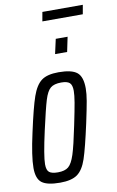

<svg xmlns="http://www.w3.org/2000/svg" viewBox="-92 -868 566 926"><g transform="rotate(-10 191.0 -405.0)"><path d="M11 -84Q11 -141 36 -253Q62 -373 80 -424.5Q98 -476 126 -497Q154 -518 210 -518Q274 -518 300 -497Q326 -476 326 -419Q326 -393 320 -358Q314 -323 299 -253Q273 -134 256 -83.5Q239 -33 210.5 -12.5Q182 8 126 8Q63 8 37 -11.5Q11 -31 11 -84ZM240 -253Q255 -325 261 -360.5Q267 -396 267 -417Q267 -446 255 -456.5Q243 -467 214 -467Q179 -467 161.5 -452.5Q144 -438 131.5 -397Q119 -356 96 -253Q69 -132 69 -92Q69 -63 81.5 -53Q94 -43 124 -43Q158 -43 175.5 -57.5Q193 -72 206.5 -113.5Q220 -155 240 -253ZM209 -607 225 -679H283L268 -607ZM176 -773 184 -818H382L374 -773Z"/></g></svg>

Font: Saira Ultra Condensed
Style: Italic
Weight: 400
Width: 1
Italic angle: -12°
Designer: Hector Gatti with collaboration of the Omnibus-Type team
Foundry: Omnibus-Type
Version: Version 1.001; ttfautohint (v1.8)